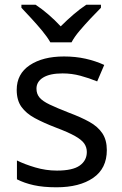

<svg xmlns="http://www.w3.org/2000/svg" viewBox="-20 -786 519 816"><path d="M434 -148Q434 -70 376 -30Q318 10 220 10Q164 10 123.5 1Q83 -8 52 -24V-104Q84 -88 129.5 -74.5Q175 -61 222 -61Q289 -61 319 -82.5Q349 -104 349 -140Q349 -160 338 -176Q327 -192 298.5 -208Q270 -224 217 -244Q165 -264 128 -284Q91 -304 71 -332Q51 -360 51 -404Q51 -472 106.5 -509Q162 -546 252 -546Q301 -546 343.5 -536.5Q386 -527 423 -510L393 -440Q359 -454 322 -464Q285 -474 246 -474Q192 -474 163.5 -456.5Q135 -439 135 -409Q135 -387 148 -371.5Q161 -356 191.5 -341.5Q222 -327 273 -307Q324 -288 360 -268Q396 -248 415 -219.5Q434 -191 434 -148ZM194 -606Q181 -629 159 -655.5Q137 -682 113 -708Q89 -734 71 -753V-766H131Q157 -749 185 -725Q213 -701 238 -674Q265 -701 293 -725Q321 -749 347 -766H409V-753Q390 -734 365.5 -708Q341 -682 318.5 -655.5Q296 -629 284 -606Z"/></svg>

Font: Noto Sans Tifinagh Adrar
Style: Regular
Weight: 400
Designer: JamraPatel
Foundry: JamraPatel LLC
Version: Version 2.006; ttfautohint (v1.8.4.7-5d5b)